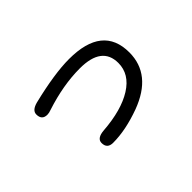

<svg xmlns="http://www.w3.org/2000/svg" viewBox="-73 -826 1146 1146"><g transform="rotate(-45 500.0 -253.0)"><path d="M825 -296Q825 -110 610 -30Q481 17 375 17Q325 17 325 -31Q325 -70 387 -75Q548 -87 641 -145.5Q734 -204 734 -298Q734 -438 548 -438Q408 -438 249 -386Q231 -379 216 -379Q170 -379 170 -427Q170 -461 223 -475Q420 -523 542 -523Q825 -523 825 -296Z"/></g></svg>

Font: 寒蝉全圆体
Style: Regular
Weight: 400
Designer: Warren2060
      Designed by Motoya company      

      [Varela Round]
      Joe Prince(Latin component); Avraham Cornf
Foundry: ChillType
Version: Version 3.200